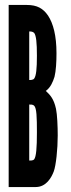

<svg xmlns="http://www.w3.org/2000/svg" viewBox="-20 -755 288 775"><path d="M124 0C167 0 188 -39 197 -63C206 -87 213 -153 213 -208C213 -244 211 -293 206 -316C197 -357 182 -372 165 -388C184 -402 193 -423 200 -445C206 -469 208 -505 208 -540C208 -611 195 -660 174 -692C154 -721 130 -735 88 -735H15V0ZM98 -628C104 -628 112 -628 118 -622C126 -611 129 -583 129 -530C129 -477 126 -449 118 -438C114 -432 103 -432 98 -432ZM98 -333C103 -333 112 -334 118 -328C128 -318 129 -282 129 -220C129 -157 126 -123 118 -112C113 -106 102 -107 98 -107Z"/></svg>

Font: League Gothic Condensed
Style: Regular
Weight: 400
Width: 3
Designer: Tyler Finck
Foundry: The League of Moveable Type
Version: Version 1.001;PS 001.001;hotconv 1.0.56;makeotf.lib2.0.21325